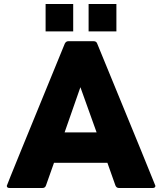

<svg xmlns="http://www.w3.org/2000/svg" viewBox="-20 -940 810 960"><path d="M463 -278 382 -504 303 -278ZM743 0H575Q562 0 557 -13L517 -126H250L210 -13Q206 0 192 0H28Q14 0 14 -11Q14 -15 304 -722Q310 -734 322 -734H448Q462 -734 466 -722Q757 -14 757 -11Q757 0 743 0ZM562 -783H423V-920H562ZM346 -783H208V-920H346Z"/></svg>

Font: YamahaIndonesia935. App XBold
Style: Regular
Weight: 800
Designer: Dalton Maag Ltd
Foundry: Dalton Maag Ltd
Version: Version 1.002; January 01, 2024; Regular/Italic